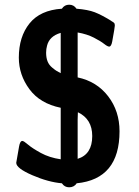

<svg xmlns="http://www.w3.org/2000/svg" viewBox="-20 -769 590 816"><path d="M49 -77Q49 -80 61 -146Q65 -170 75 -170Q81 -170 99 -154.5Q117 -139 153.5 -119Q190 -99 238 -92V-311Q150 -329 105 -390Q60 -451 60 -524Q60 -613 105.5 -669.5Q151 -726 243 -732Q254 -749 274 -749Q294 -749 305 -732Q354 -728 382.5 -717Q411 -706 450 -682Q451 -681 455 -678.5Q459 -676 460 -675.5Q461 -675 463.5 -673Q466 -671 466.5 -669.5Q467 -668 467.5 -665.5Q468 -663 468 -660Q468 -653 457 -593Q453 -571 444 -571Q437 -571 422.5 -582.5Q408 -594 379 -609Q350 -624 310 -631V-440Q391 -423 439.5 -360Q488 -297 488 -211Q488 -8 306 10Q295 27 274 27Q254 27 243 10Q185 5 117 -24.5Q49 -54 49 -77ZM176 -545Q176 -524 182 -508.5Q188 -493 202 -481.5Q216 -470 220 -468Q224 -466 238 -458V-629H237Q190 -615 180 -575Q176 -561 176 -545ZM310 -94Q372 -113 372 -191Q372 -263 311 -292L310 -261Z"/></svg>

Font: CMU Sans Serif
Style: Bold
Weight: 700
Version: Version 0.7.0